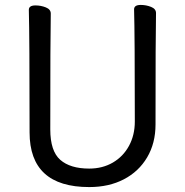

<svg xmlns="http://www.w3.org/2000/svg" viewBox="-20 -735 750 779"><path d="M342 24Q100 24 100 -198Q100 -586 97 -695Q97 -713 124 -713Q146 -713 166 -705Q186 -697 186 -680Q184 -584 184 -210Q184 -122 224.5 -86.5Q265 -51 342 -51Q396 -51 438 -75.5Q480 -100 503.5 -143.5Q527 -187 527 -242Q527 -595 524 -697Q524 -715 551 -715Q573 -715 593 -707Q613 -699 613 -682Q611 -594 611 -230Q611 -154 577 -96.5Q543 -39 482.5 -7.5Q422 24 342 24Z"/></svg>

Font: LXGW WenKai Lite Medium
Style: Regular
Weight: 500
Designer: LXGW / Fontworks Inc.
Foundry: LXGW / Fontworks Inc.
Version: Version 1.511; March 25, 2025